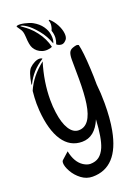

<svg xmlns="http://www.w3.org/2000/svg" viewBox="-195 -992 883 1233"><g transform="rotate(-20 246.0 -375.5)"><path d="M64.5 16.6Q64.5 4.9 69.3 0L118.2 -43.9Q133.8 35.2 182.6 66.4Q206.1 81.1 227.5 82Q264.6 82 288.6 64Q312.5 45.9 328.1 9.8Q352.5 -47.9 359.4 -174.8Q315.4 -69.3 227.5 -69.3Q145.5 -69.3 96.7 -142.1Q47.9 -214.8 37.1 -351.6Q35.2 -382.8 35.2 -400.4Q35.2 -439.5 40 -485.4Q77.1 -573.2 165 -641.6Q126 -514.6 126 -391.6Q126 -345.7 131.8 -305.7Q141.6 -230.5 168 -188.5Q194.3 -146.5 232.4 -146.5Q314.5 -146.5 335.9 -289.1Q345.7 -352.5 345.7 -456.1L344.7 -585.9Q344.7 -618.2 351.6 -634.8Q358.4 -651.4 377.9 -658.2Q385.7 -661.1 393.6 -663.1Q401.4 -665 405.3 -665Q411.1 -665 418.9 -661.1Q431.6 -611.3 437.5 -492.2Q440.4 -439.5 440.4 -383.8Q447.3 -322.3 447.3 -253.9Q447.3 -148.4 432.6 -71.3Q388.7 164.1 214.8 164.1Q172.9 164.1 138.7 138.2Q104.5 112.3 84.5 76.7Q64.5 41 64.5 16.6ZM46.9 -529.3Q59.6 -608.4 82 -630.9Q96.7 -645.5 115.7 -655.3Q134.8 -665 150.4 -665Q163.1 -665 169.9 -658.2Q127 -630.9 98.6 -599.1Q70.3 -567.4 50.8 -527.3Q48.8 -524.4 47.4 -524.9Q45.9 -525.4 46.9 -529.3ZM85.9 -905.3Q84 -907.2 85 -909.7Q85.9 -912.1 88.9 -913.1Q106.4 -918 139.6 -910.6Q172.9 -903.3 192.4 -892.6Q229.5 -872.1 250 -842.8Q270.5 -813.5 274.4 -783.2Q279.3 -748 268.6 -726.6Q249 -782.2 213.9 -824.2Q176.8 -869.1 147.9 -887.7Q119.1 -906.2 108.4 -904.3Q105.5 -903.3 122.6 -891.6Q139.6 -879.9 159.7 -862.8Q179.7 -845.7 200.2 -818.4Q239.3 -767.6 252.9 -709Q242.2 -703.1 222.2 -701.2Q202.1 -699.2 184.6 -705.1Q149.4 -716.8 131.8 -748Q119.1 -770.5 117.2 -826.2L115.2 -846.7Q112.3 -867.2 102.5 -880.9ZM350.6 -720.7Q339.8 -708 328.1 -703.6Q316.4 -699.2 299.8 -705.1Q291 -708 284.2 -714.8Q292 -734.4 293.9 -755.9Q294.9 -782.2 286.1 -806.6Q293.9 -824.2 294.9 -835Q298.8 -856.4 292 -872.1Q291 -876 293.5 -877.4Q295.9 -878.9 297.9 -877Q322.3 -855.5 338.9 -824.2Q355.5 -793 358.9 -764.2Q362.3 -735.4 350.6 -720.7Z"/></g></svg>

Font: BKP Parklife Display
Style: Regular
Weight: 400
Designer: Font Diner, Inc.; LA MECHKY PLUS GmbH
Foundry: Font Diner, Inc.; LA MECHKY PLUS GmbH
Version: Version 1.007